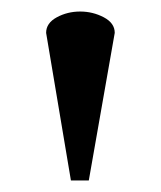

<svg xmlns="http://www.w3.org/2000/svg" viewBox="-20 -731 279 333"><path d="M179 -674 134 -418H103L60 -674Q60 -691 78.5 -701Q97 -711 119 -711Q141 -711 160 -701Q179 -691 179 -674Z"/></svg>

Font: Tiro Kannada
Style: Regular
Weight: 400
Designer: Kannada: John Hudson & Fiona Ross. Latin: John Hudson.
Foundry: Tiro Typeworks Ltd.
Version: Version 1.52